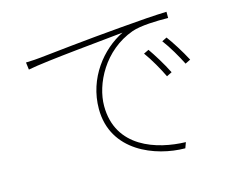

<svg xmlns="http://www.w3.org/2000/svg" viewBox="-98 -825 1197 987"><g transform="rotate(-15 500.0 -331.5)"><path d="M721 -518 694 -505C723 -466 758 -404 778 -362L806 -376C782 -425 743 -487 721 -518ZM827 -555 801 -542C831 -503 866 -442 887 -400L915 -414C890 -462 850 -525 827 -555ZM96 -618 101 -579C200 -599 528 -628 615 -638C501 -582 396 -454 396 -290C396 -64 616 19 773 20L784 -10C632 -14 426 -76 426 -298C426 -414 506 -574 667 -632C715 -649 802 -651 861 -650V-683C800 -681 724 -676 611 -666C430 -651 221 -628 175 -623C155 -621 133 -619 96 -618Z"/></g></svg>

Font: Noto Sans Japanese Thin
Style: Regular
Weight: 100
Designer: Ryoko NISHIZUKA (kana & ideographs); Paul D. Hunt (Latin, Greek & Cyrillic); Wenlong ZHANG (bopomofo); Sandoll Communica
Foundry: Adobe Systems Incorporated
Version: Version 1.000;PS 1;hotconv 1.0.78;makeotf.lib2.5.61930